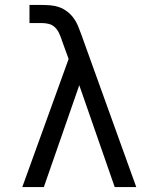

<svg xmlns="http://www.w3.org/2000/svg" viewBox="-20 -755 640 775"><path d="M70 0 257 -517 229 -594Q229 -594 229 -594Q229 -594 229 -595Q224 -609 218 -622Q212 -635 201.5 -645Q191 -655 177 -658.5Q163 -662 148 -662H99V-735H148Q166 -735 184 -733.5Q202 -732 219 -726Q236 -720 250.5 -709Q265 -698 276 -683.5Q287 -669 294 -652.5Q301 -636 307 -619L530 0H443L300 -411L157 0Z"/></svg>

Font: Iosevka Meiseki Sans
Style: Regular
Weight: 400
Monospace: yes
Designer: Belleve Invis
Foundry: Belleve Invis
Version: Version 11.2.6; ttfautohint (v1.8.4)